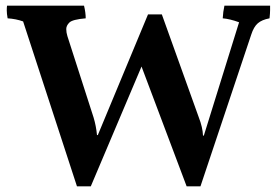

<svg xmlns="http://www.w3.org/2000/svg" viewBox="-20 -702 984 681"><path d="M938 -682Q938 -677 938 -666.5Q938 -656 936 -637Q909 -632 894.5 -619.5Q880 -607 871 -579L691 -41H642L482 -466L302 -41H253L62 -626Q37 -635 7 -637Q4 -654 4 -665Q4 -676 5 -682H278Q284 -657 284 -637Q237 -633 226 -622Q215 -611 215 -599Q215 -587 219 -574L312 -285Q321 -255 324 -223H327L505 -651H554L685 -286Q699 -250 700 -221H703L828 -623Q795 -635 770 -637Q771 -659 776 -682Z"/></svg>

Font: Halant Semibold
Style: Regular
Weight: 600
Version: Version 1.100;PS 1.0;hotconv 1.0.78;makeotf.lib2.5.61930; tt